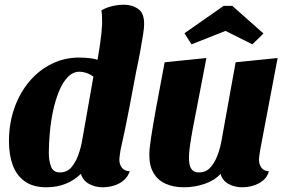

<svg xmlns="http://www.w3.org/2000/svg" viewBox="-20 -774 1213 814"><path d="M176 20Q121 20 86 -4.5Q51 -29 34.5 -72.5Q18 -116 18 -175Q18 -250 40.5 -314.5Q63 -379 103.5 -427.5Q144 -476 198.5 -503Q253 -530 316 -530Q340 -530 363.5 -527Q387 -524 404 -516L560 -485Q545 -405 528.5 -318Q512 -231 491 -138Q490 -129 488 -117Q486 -105 486 -96Q486 -78 496.5 -63.5Q507 -49 530 -48Q522 -24 504 -9Q486 6 462.5 13Q439 20 415 20Q384 20 358 6Q332 -8 323 -37Q297 -11 260 4.5Q223 20 176 20ZM234 -43Q264 -43 282.5 -64.5Q301 -86 312 -117Q323 -148 328 -177L376 -449Q361 -460 345.5 -465Q330 -470 318 -470Q289 -470 267 -447Q245 -424 229.5 -385.5Q214 -347 204.5 -301.5Q195 -256 191 -209.5Q187 -163 187 -125Q187 -94 196 -68.5Q205 -43 234 -43ZM558 -474 387 -485Q397 -538 404 -585.5Q411 -633 413 -672Q413 -688 412.5 -702Q412 -716 410 -730Q428 -741 453.5 -747.5Q479 -754 505 -754Q540 -754 566 -736Q592 -718 591 -670Q591 -656 586.5 -627Q582 -598 575 -559Q568 -520 558 -474Z M760 20Q715 20 682 5Q649 -10 631 -40.5Q613 -71 613 -117Q613 -142 620 -188Q627 -234 641 -312Q655 -390 678 -510L855 -528Q835 -421 820.5 -348.5Q806 -276 797.5 -229.5Q789 -183 785 -153.5Q781 -124 781 -104Q781 -89 784 -75Q787 -61 796.5 -52Q806 -43 824 -43Q853 -43 872 -64Q891 -85 902.5 -116.5Q914 -148 919 -177L979 -510L1157 -528L1083 -138Q1082 -129 1080 -117Q1078 -105 1078 -96Q1078 -78 1088 -63.5Q1098 -49 1120 -48Q1114 -24 1095.5 -9Q1077 6 1053.5 13Q1030 20 1007 20Q975 20 949 6Q923 -8 915 -37Q890 -9 847.5 5.5Q805 20 760 20ZM792 -586 762 -633 928 -749H965L1097 -632L1050 -586L936 -643Z"/></svg>

Font: Sansita Swashed Light
Style: Bold
Weight: 700
Version: Version 1.003